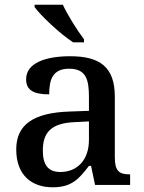

<svg xmlns="http://www.w3.org/2000/svg" viewBox="-20 -786 613 816"><path d="M291 -606H337V-619C308 -657 268 -721 247 -766H127V-756C152 -721 235 -642 291 -606ZM204 10C285 10 316 -26 358 -81H367L384 0H533V-45H530C485 -45 468 -61 468 -117V-375C468 -501 405 -547 278 -547C175 -547 91 -519 91 -449C91 -402 124 -385 189 -385C189 -448 204 -494 274 -494C348 -494 358 -444 358 -373V-315L276 -312C123 -307 49 -257 49 -151C49 -41 115 10 204 10ZM236 -55C185 -55 162 -85 162 -146C162 -222 196 -263 299 -267L358 -270V-191C358 -108 310 -55 236 -55Z"/></svg>

Font: Noto Serif Vithkuqi Medium
Style: Regular
Weight: 500
Version: Version 1.005